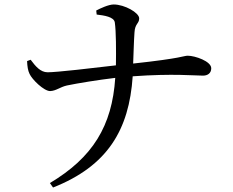

<svg xmlns="http://www.w3.org/2000/svg" viewBox="-20 -786 1040 858"><path d="M101 -513C102 -489 105 -470 112 -456C123 -431 176 -379 204 -379C231 -380 248 -397 279 -404C327 -414 419 -429 495 -438C481 -223 394 -82 203 32L217 52C460 -44 557 -205 573 -445C752 -458 851 -448 887 -448C907 -448 924 -458 924 -481C924 -512 852 -537 819 -537C800 -537 797 -526 575 -502C577 -547 578 -599 581 -641C583 -681 602 -680 602 -704C602 -729 537 -766 488 -766C465 -766 427 -748 410 -739L412 -721C445 -717 489 -711 493 -686C499 -645 499 -559 498 -494C397 -482 234 -463 193 -463C160 -463 138 -491 117 -519Z"/></svg>

Font: Noto Serif KR Medium
Style: Regular
Weight: 500
Designer: Ryoko NISHIZUKA 西塚涼子 (kana & ideographs); Frank Grießhammer (Latin, Greek & Cyrillic); Wenlong ZHANG 张文龙 (bopomofo); San
Foundry: Adobe
Version: Version 2.001;hotconv 1.1.0;makeotfexe 2.6.0